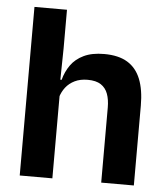

<svg xmlns="http://www.w3.org/2000/svg" viewBox="-49 -706 653 750"><g transform="rotate(5 277.0 -330.5)"><path d="M375.5 0V-294.5Q375.5 -325.5 367.2 -348Q359 -370.5 340 -383Q321 -395.5 288 -395.5Q259 -395.5 237.5 -385Q216 -374.5 202.2 -356.8Q188.5 -339 182 -316.5L156 -386.5H186.5Q195 -419 213.5 -445Q232 -471 264 -486.2Q296 -501.5 343.5 -501.5Q400 -501.5 435 -480.2Q470 -459 486.8 -417Q503.5 -375 503.5 -313V0ZM56 0V-661H183.5V-510L181 -357.5L184 -348V0Z"/></g></svg>

Font: Anek Gurmukhi Medium SemiBold
Style: Regular
Weight: 600
Version: Version 1.003